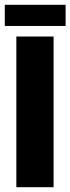

<svg xmlns="http://www.w3.org/2000/svg" viewBox="-20 -779 293 799"><path d="M0 0ZM203 -627V0H48V-627ZM253 -759V-671H0V-759Z"/></svg>

Font: Blinker
Style: Bold
Weight: 700
Designer: Juergen Huber
Foundry: supertype
Version: Version 1.015;PS 1.15;hotconv 1.0.88;makeotf.lib2.5.647800; 